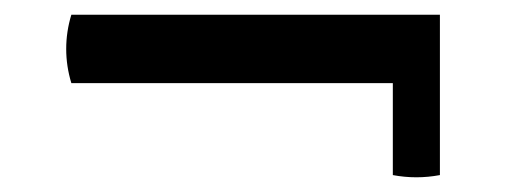

<svg xmlns="http://www.w3.org/2000/svg" viewBox="-20 -501 705 261"><path d="M578 -481V-263Q562 -260 546 -260Q530 -260 514 -263V-388H77Q70 -411 70 -434.5Q70 -458 77 -481Z"/></svg>

Font: Halant SemiBold
Style: Regular
Weight: 600
Designer: Hitesh Malaviya (Devanagari), Satya Rajpurohit (Latin)
Foundry: Indian Type Foundry
Version: Version 1.101;PS 1.0;hotconv 1.0.78;makeotf.lib2.5.61930; tt